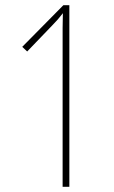

<svg xmlns="http://www.w3.org/2000/svg" viewBox="-20 -815 439 742"><path d="M248 -93H222V-650Q222 -682 222 -706.5Q222 -731 223 -764Q213 -751 203.5 -740Q194 -729 183 -718L85 -616L66 -634L225 -795H248Z"/></svg>

Font: Noto Sans Kannada UI ExtraCondensed Thin
Style: Regular
Weight: 100
Width: 2
Designer: Jelle Bosma - Monotype Design Team
Foundry: Monotype Imaging Inc.
Version: Version 2.005; ttfautohint (v1.8.4.7-5d5b)